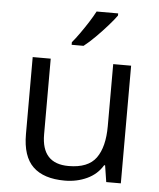

<svg xmlns="http://www.w3.org/2000/svg" viewBox="-54 -813 722 870"><g transform="rotate(5 306.5 -378.0)"><path d="M527.3 -535.2V0H460.9L449.2 -75.2H444.8Q419.9 -33.2 373.8 -11.7Q327.6 9.8 272.5 9.8Q176.8 9.8 128.2 -36.9Q79.6 -83.5 79.6 -184.6V-535.2H161.6V-190.4Q161.6 -57.6 284.2 -57.6Q373 -57.6 409.4 -107.9Q445.8 -158.2 445.8 -253.4V-535.2ZM448.2 -766.1V-756.3Q435.1 -737.8 410.2 -709.5Q385.3 -681.2 356.9 -652.8Q328.6 -624.5 304.7 -606H250.5V-617.7Q266.1 -636.2 284.7 -662.4Q303.2 -688.5 320.8 -716.1Q338.4 -743.7 350.1 -766.1Z"/></g></svg>

Font: Open Sans
Style: Regular
Weight: 400
Designer: Monotype Design Team
Foundry: Monotype Imaging Inc.
Version: Version 3.000; ttfautohint (v1.8.4)